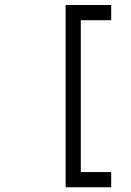

<svg xmlns="http://www.w3.org/2000/svg" viewBox="-20 -708 540 790"><path d="M437.5 62.5V0H312.5Q312.5 0 312.5 -625H437.5V-687.5H250Q250 -687.5 250 62.5Z"/></svg>

Font: Unifont
Style: Medium
Weight: 500
Version: Version 9.0.06